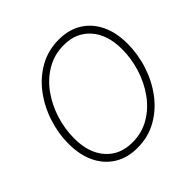

<svg xmlns="http://www.w3.org/2000/svg" viewBox="-189 -906 1085 1085"><g transform="rotate(-45 353.0 -364.0)"><path d="M311.5 10.3Q231.4 10.3 173.3 -25.9Q115.2 -62 83.7 -127.4Q52.2 -192.9 52.2 -279.8Q52.2 -364.7 78.9 -446.3Q105.5 -527.8 155.3 -593.8Q205.1 -659.7 274.7 -698.7Q344.2 -737.8 430.2 -737.8Q509.8 -737.8 567.9 -701.7Q626 -665.5 657.2 -600.1Q688.5 -534.7 688.5 -447.3Q688.5 -362.3 661.9 -280.8Q635.3 -199.2 585.9 -133.5Q536.6 -67.9 467 -28.8Q397.5 10.3 311.5 10.3ZM313.5 -31.7Q389.2 -31.7 450.4 -67.6Q511.7 -103.5 554.9 -163.3Q598.1 -223.1 621.3 -296.9Q644.5 -370.6 644.5 -446.3Q644.5 -562 585.7 -628.9Q526.9 -695.8 428.7 -695.8Q352.1 -695.8 290.8 -659.9Q229.5 -624 186 -564Q142.6 -503.9 119.4 -430.2Q96.2 -356.4 96.2 -280.8Q96.2 -165.5 154.8 -98.6Q213.4 -31.7 313.5 -31.7Z"/></g></svg>

Font: Inter Display ExtraLight
Style: Italic
Weight: 200
Italic angle: -9.39999°
Designer: Rasmus Andersson
Foundry: rsms
Version: Version 4.000;git-a52131595